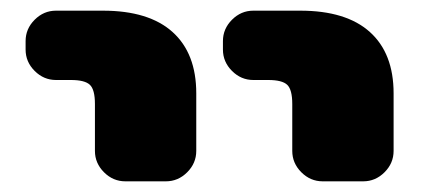

<svg xmlns="http://www.w3.org/2000/svg" viewBox="-20 -540 811 360"><path d="M543 -520Q629 -520 673.5 -480Q718 -440 718 -365V-257Q718 -234 701 -217Q684 -200 661 -200H585Q562 -200 545 -217Q528 -234 528 -257V-345Q528 -372 518.5 -381Q509 -390 483 -390H455Q432 -390 415 -407Q398 -424 398 -447V-463Q398 -486 415 -503Q432 -520 455 -520ZM173 -520Q259 -520 303.5 -480Q348 -440 348 -365V-257Q348 -234 331 -217Q314 -200 291 -200H215Q192 -200 175 -217Q158 -234 158 -257V-345Q158 -372 148.5 -381Q139 -390 113 -390H85Q62 -390 45 -407Q28 -424 28 -447V-463Q28 -486 45 -503Q62 -520 85 -520Z"/></svg>

Font: Rounded Mplus 1c Black
Style: Regular
Weight: 900
Version: Version 1.059.20150529